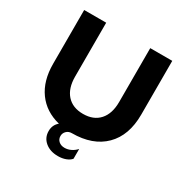

<svg xmlns="http://www.w3.org/2000/svg" viewBox="-195 -864 1173 1208"><g transform="rotate(30 392.0 -260.5)"><path d="M392 10Q369 10 354 25Q339 40 339 61Q339 84 355.5 98.5Q372 113 398 113Q421 113 443 102.5Q465 92 482 73V144Q469 160 444 169.5Q419 179 388 179Q331 179 295 149Q259 119 259 71Q259 26 292 -1Q187 -27 129.5 -106.5Q72 -186 72 -309V-700H232V-309Q232 -224 274 -177Q316 -130 392 -130Q468 -130 510 -177Q552 -224 552 -309V-700H712V-309Q712 -158 627.5 -74Q543 10 392 10Z"/></g></svg>

Font: Goli Bold
Style: Regular
Weight: 700
Designer: jaikishan Patel
Foundry: MagicType
Version: Version 1.000